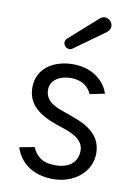

<svg xmlns="http://www.w3.org/2000/svg" viewBox="-89 -836 627 906"><g transform="rotate(10 225.0 -383.0)"><path d="M179.2 -648.9C175.8 -645.5 173.3 -641.6 172.4 -637.7C171.9 -635.7 171.4 -633.3 171.4 -630.9C171.4 -624.5 173.8 -619.1 177.7 -613.8C181.6 -608.9 187 -605.5 193.4 -604C195.8 -603.5 198.2 -603 200.2 -603C204.6 -603 209 -604.5 212.9 -607.4L361.8 -714.4C368.7 -720.2 373 -727.1 375 -734.4C375.5 -736.8 376.5 -739.3 376.5 -742.7C376.5 -751 373.5 -758.8 368.2 -765.1C363.3 -772 356.9 -776.9 348.6 -778.8C345.7 -779.8 342.8 -779.8 339.8 -779.8C331.5 -779.8 324.2 -777.3 316.4 -771ZM229 -232.9C276.4 -217.8 335 -194.8 335 -140.1C335 -85 294.9 -51.8 229 -51.8C165 -51.8 136.2 -79.6 118.7 -119.6L46.9 -106C69.8 -38.1 127 14.2 231 14.2C327.1 14.2 410.2 -49.3 410.2 -140.1C410.2 -252.9 297.9 -281.2 230 -306.2C199.2 -317.4 133.8 -335 133.8 -397C133.8 -446.3 182.1 -470.2 230 -470.2C291 -470.2 318.4 -438.5 330.6 -410.6L401.9 -425.3C388.2 -467.3 340.3 -536.1 229 -536.1C138.2 -535.2 59.1 -488.3 59.1 -395C59.1 -294.9 148.4 -259.3 229 -232.9Z"/></g></svg>

Font: Tuffy
Style: Regular
Weight: 500
Designer: Thatcher Ulrich, Karoly Barta and Michael Everson
Version: Version 001.270